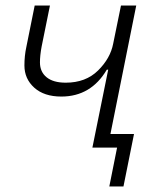

<svg xmlns="http://www.w3.org/2000/svg" viewBox="-20 -532 575 692"><path d="M374 140 402 0H313L370 -281H365Q308 -184 201 -184Q139 -184 103.5 -216Q68 -248 68 -296Q68 -331 75 -363L105 -512H160L130 -364Q124 -332 124 -307Q124 -273 148 -253.5Q172 -234 217 -234Q289 -234 333.5 -278Q378 -322 388 -375L416 -512H471L378 -49H463L425 140Z"/></svg>

Font: IBM Plex Sans Light
Style: Italic
Weight: 300
Italic angle: -11.31°
Designer: Mike Abbink, Paul van der Laan, Pieter van Rosmalen
Foundry: Bold Monday
Version: Version 3.0